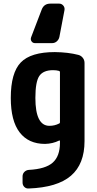

<svg xmlns="http://www.w3.org/2000/svg" viewBox="-20 -820 540 1068"><path d="M259.8 -799.8H309.6Q322.3 -799.8 331.5 -789.6Q340.8 -779.3 338.9 -764.6L310.5 -615.2Q307.6 -600.6 296.4 -590.3Q285.2 -580.1 269.5 -580.1H174.8Q162.1 -580.1 155.3 -590.3Q148.4 -600.6 153.3 -613.3L211.9 -766.6Q224.6 -799.8 259.8 -799.8ZM313.5 -139.6V-419.9Q313.5 -423.8 307.6 -425.8Q293 -429.7 275.4 -429.7Q220.7 -429.7 198.7 -397.5Q176.8 -365.2 176.8 -275.4Q176.8 -120.1 254.9 -120.1Q284.2 -120.1 308.6 -132.8Q313.5 -133.8 313.5 -139.6ZM416 -514.6Q430.7 -510.7 440.4 -498.5Q450.2 -486.3 450.2 -469.7V-35.2Q450.2 92.8 374.5 157.7Q298.8 222.7 139.6 228.5Q125 229.5 115.2 219.7Q105.5 210 105.5 195.3V161.1Q105.5 146.5 115.7 136.2Q126 126 140.6 125Q233.4 120.1 273.4 84.5Q313.5 48.8 313.5 -25.4V-35.2Q313.5 -40 308.6 -38.1Q273.4 -20.5 230.5 -19.5Q138.7 -19.5 89.4 -83.5Q40 -147.5 40 -275.4Q40 -415 95.7 -472.7Q151.4 -530.3 285.2 -530.3Q359.4 -529.3 416 -514.6Z"/></svg>

Font: Rounded-L Mgen+ 1mn bold
Style: Bold
Weight: 700
Designer: [Source Han Sans]
Ryoko NISHIZUKA  (kana & ideographs); Paul D. Hunt (Latin, Greek & Cyrillic); Wenlong ZHANG  (bopomofo
Version: Version 1.059.20150602